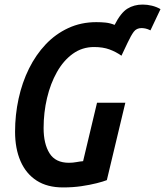

<svg xmlns="http://www.w3.org/2000/svg" viewBox="-20 -806 723 841"><path d="M256 15Q187 15 140.5 -15Q94 -45 70 -100Q46 -155 46 -229Q46 -303 61.5 -374Q77 -445 107 -505.5Q137 -566 180 -611.5Q223 -657 279 -683Q335 -709 402 -709Q424 -709 443 -707Q462 -705 482 -697Q509 -750 538 -768Q567 -786 605 -786Q625 -786 645.5 -781Q666 -776 683 -766L639 -673Q627 -679 617.5 -681Q608 -683 600 -683Q578 -683 566 -667Q554 -651 539 -619L512 -562Q488 -579 459.5 -589.5Q431 -600 392 -600Q340 -600 299 -570.5Q258 -541 229.5 -490.5Q201 -440 186 -376.5Q171 -313 171 -245Q171 -176 197 -134.5Q223 -93 282 -93Q299 -93 315 -96Q331 -99 344 -100L405 -356H529L448 -17Q433 -11 403.5 -3.5Q374 4 336.5 9.5Q299 15 256 15Z"/></svg>

Font: Ubuntu Sans Mono SemiBold
Style: Italic
Weight: 600
Italic angle: -13.5°
Monospace: yes
Designer: Dalton Maag Ltd
Foundry: Dalton Maag Ltd
Version: Version 1.006